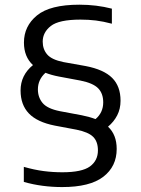

<svg xmlns="http://www.w3.org/2000/svg" viewBox="-20 -768 586 798"><path d="M238.5 9.5Q197 9.5 157 4.2Q117 -1 79 -12V-74.5Q123 -62 161.2 -57Q199.5 -52 239.5 -52Q320.5 -52 353.8 -76.2Q387 -100.5 387 -143Q387 -179.5 367.2 -199.2Q347.5 -219 298 -229L207.5 -246Q134.5 -260.5 100 -296.5Q65.5 -332.5 65.5 -392Q65.5 -455.5 117 -497.5Q79.5 -532 79.5 -591Q79.5 -659.5 133.8 -704Q188 -748.5 310 -748.5Q381 -748.5 445 -732V-669.5Q409 -679 378.5 -682.8Q348 -686.5 314.5 -686.5Q225 -686.5 191.2 -660Q157.5 -633.5 157.5 -595Q157.5 -563.5 176 -541.8Q194.5 -520 243.5 -510L336 -493.5Q411.5 -479 446.2 -444.2Q481 -409.5 481 -349.5Q481 -315.5 467.2 -288.8Q453.5 -262 429 -241.5Q465 -208 465 -149Q465 -76 409.2 -33.2Q353.5 9.5 238.5 9.5ZM319.5 -289Q352 -282.5 377 -273Q409 -300 409 -342.5Q409 -379.5 388 -401Q367 -422.5 315 -433L224 -450Q193 -456 169 -465.5Q137.5 -437 137.5 -396.5Q137.5 -363.5 157 -340Q176.5 -316.5 228.5 -306Z"/></svg>

Font: Encode Sans SmExp
Style: Regular
Weight: 400
Width: 6
Designer: Multiple Designers
Foundry: Impallari Type
Version: Version 3.002; ttfautohint (v1.8.3) -l 8 -r 50 -G 200 -x 14 